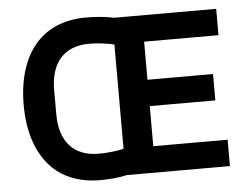

<svg xmlns="http://www.w3.org/2000/svg" viewBox="-51 -774 1096 849"><g transform="rotate(-5 497.0 -349.0)"><path d="M479 0C447 8 403 12 360 12C267 12 189 -19 136 -80C83 -141 52 -230 52 -349C52 -466 83 -557 136 -618C189 -679 267 -710 360 -710C403 -710 447 -706 484 -698H937V-581H607V-412H898V-295H607V-117H937V0ZM363 -105C402 -105 440 -109 475 -117V-580C440 -588 402 -593 363 -593C252 -593 192 -523 192 -403V-295C192 -175 252 -105 363 -105Z"/></g></svg>

Font: Plexus Sans SemiBold
Style: Regular
Weight: 600
Version: Version 2.001;PS 002.001;hotconv 1.0.70;makeotf.lib2.5.58329